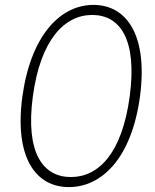

<svg xmlns="http://www.w3.org/2000/svg" viewBox="-20 -753 633 783"><path d="M361 -733C227 -733 106 -611 71 -358C38 -108 127 10 261 10C396 10 517 -109 551 -360C584 -612 495 -733 361 -733ZM269 -31C155 -31 83 -130 114 -360C145 -591 243 -692 356 -692C470 -692 540 -592 509 -360C478 -129 383 -31 269 -31Z"/></svg>

Font: United Sans Thin
Style: Italic
Weight: 100
Italic angle: -8°
Designer: Pablo Impallari, Rodrigo Fuenzalida (Modified by Dan O. Williams)
Version: Version 1.000;PS 001.000;hotconv 1.0.88;makeotf.lib2.5.64775